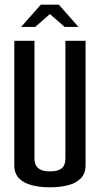

<svg xmlns="http://www.w3.org/2000/svg" viewBox="-20 -794 426 819"><path d="M193 5Q150 5 115.5 -4Q81 -13 61 -33.5Q41 -54 41 -89V-620H127V-117Q127 -103 132.5 -90.5Q138 -78 152.5 -70.5Q167 -63 193 -63Q220 -63 234.5 -70.5Q249 -78 254 -90.5Q259 -103 259 -117V-620H345V-89Q345 -54 325 -33.5Q305 -13 270.5 -4Q236 5 193 5ZM70 -679 154 -774H231L315 -679H256L193 -734L130 -679Z"/></svg>

Font: Smooch Sans Thin SemiBold
Style: Regular
Weight: 600
Version: Version 1.010